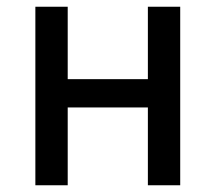

<svg xmlns="http://www.w3.org/2000/svg" viewBox="-20 -550 640 570"><path d="M85 0V-530H181V-315H419V-530H515V0H419V-231H181V0Z"/></svg>

Font: Iosevka Curly Medium Extended
Style: Regular
Weight: 500
Width: 7
Monospace: yes
Designer: Belleve Invis
Foundry: Belleve Invis
Version: Version 11.1.0; ttfautohint (v1.8.3)